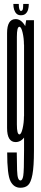

<svg xmlns="http://www.w3.org/2000/svg" viewBox="-20 -700 202 950"><path d="M81 229Q105 229 119 216Q133 203 140.5 163.5Q148 124 148 45.5V-600H109.5L99 -535.5V45Q99 147 95 170Q91 193 81.5 193Q74 193 69.8 182Q65.5 171 64.5 141.5Q63.5 112 63 54.5H15.5Q15.5 164.5 32 196.8Q48.5 229 81 229ZM57.5 3Q83.5 3 103 -23.8Q122.5 -50.5 122.5 -97.5L98.5 -125Q98.5 -92.5 91.8 -63.8Q85 -35 76 -35Q63.5 -35 63.5 -84.2Q63.5 -133.5 63.5 -301Q63.5 -469 63.5 -518.2Q63.5 -567.5 76 -567.5Q85 -567.5 91.8 -539Q98.5 -510.5 98.5 -479L121 -502.5Q121 -545 102.2 -575.2Q83.5 -605.5 57.5 -605.5Q15 -605.5 15 -536Q15 -466.5 15 -301Q15 -136.5 15 -66.8Q15 3 57.5 3ZM83.5 -624.5Q98 -624.5 106.5 -632Q115 -639.5 118.8 -652Q122.5 -664.5 122.5 -680.5H95Q95 -667.5 94 -660Q93 -652.5 90.5 -649.2Q88 -646 83.5 -646Q80.5 -646 78.2 -649.5Q76 -653 74.5 -660Q73 -667 73 -680.5H46Q46 -664.5 50 -652Q54 -639.5 62 -632Q70 -624.5 83.5 -624.5Z"/></svg>

Font: Anybody UltraCondensed Light
Style: Regular
Weight: 300
Width: 1
Version: Version 1.113;gftools[0.9.25]